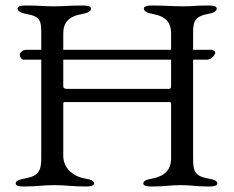

<svg xmlns="http://www.w3.org/2000/svg" viewBox="-20 -673 850 698"><path d="M602 -456V-417V-362C602 -353 600 -350 595 -350H224C218 -350 210 -351 210 -359V-456ZM682 -100V-456H731C746 -456 755 -465 762 -478C765 -485 756 -492 749 -492H682V-552C682 -590 685 -613 735 -622C758 -626 768 -633 768 -642C768 -650 756 -653 739 -653C685 -653 684 -650 648 -650C603 -650 586 -653 532 -653C515 -653 503 -650 503 -642C503 -633 513 -626 536 -622C586 -613 602 -588 602 -552V-492H210V-551C210 -590 228 -613 278 -622C301 -626 311 -633 311 -642C311 -650 299 -653 282 -653C228 -653 217 -650 176 -650C136 -650 127 -653 73 -653C56 -653 44 -650 44 -642C44 -633 54 -626 77 -622C127 -613 130 -597 130 -551V-492H76C64 -492 52 -483 52 -474C52 -468 57 -456 66 -456H130V-99C130 -51 120 -33 70 -24C47 -20 37 -15 37 -6C37 2 49 5 66 5C120 5 133 0 176 0C222 0 239 5 293 5C310 5 322 2 322 -6C322 -15 312 -20 289 -24C243 -32 210 -64 210 -106V-291C210 -299 210 -302 215 -302H597C603 -302 602 -294 602 -287V-97C602 -54 576 -32 534 -24C511 -20 501 -15 501 -6C501 2 513 5 530 5C584 5 595 0 637 0C678 0 687 5 741 5C758 5 770 2 770 -6C770 -15 760 -20 737 -24C687 -33 682 -51 682 -100Z"/></svg>

Font: EB Garamond 12
Style: Regular
Weight: 400
Version: Version 0.016+